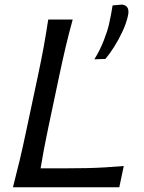

<svg xmlns="http://www.w3.org/2000/svg" viewBox="-20 -796 614 816"><path d="M35 0Q50.5 -59.5 63.5 -114.2Q76.5 -169 90.5 -235.5L141 -473Q155.5 -541 165.8 -597.2Q176 -653.5 185 -713H289Q272.5 -653.5 259.2 -597.2Q246 -541 231.5 -472.5L184.5 -250Q174.5 -202.5 166.8 -161.8Q159 -121 152.5 -80.5H246.5Q303.5 -80.5 347.2 -81.5Q391 -82.5 428.8 -84.8Q466.5 -87 506 -90.5L487 0ZM381 -544Q404.5 -581.5 421 -623.8Q437.5 -666 443.5 -694Q452.5 -734 458.5 -773L499 -776.5Q534 -772 523.5 -727.5Q516.5 -696.5 500.5 -662Q484.5 -627.5 465 -596.8Q445.5 -566 428 -545.5Z"/></svg>

Font: Commissioner Flair
Style: Italic
Weight: 400
Italic angle: -12°
Designer: Kostas Bartsokas
Foundry: Kostas Bartsokas
Version: Version 1.000; ttfautohint (v1.8.3)